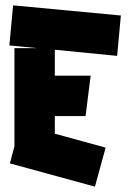

<svg xmlns="http://www.w3.org/2000/svg" viewBox="-20 -662 487 718"><path d="M335 36 17 -51 34 -115V-482H119L15 -492L29 -642L432 -604L418 -453L185 -476V-379H319L300 -228H185V-162L375 -110Z"/></svg>

Font: Blaka Ink
Style: Regular
Weight: 400
Designer: Mohamed Gaber
Foundry: Kief Type Foundry
Version: Version 1.003; ttfautohint (v1.8.4.7-5d5b)